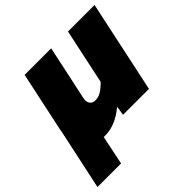

<svg xmlns="http://www.w3.org/2000/svg" viewBox="-249 -739 1105 1105"><g transform="rotate(-45 303.5 -186.5)"><path d="M18 -179 22 -202 99 -563H315L263 -319L259 -301L244 -230Q242 -218 242 -214Q242 -194 253 -182.5Q264 -171 283 -171Q308 -171 329.5 -183.5Q351 -196 380 -225L452 -563H668L548 0H337L346 -57Q263 12 182 12H168L131 190H-61Z"/></g></svg>

Font: Azeret Mono Black
Style: Italic
Weight: 900
Italic angle: -12°
Designer: Martin Vácha
Foundry: Displaay
Version: Version 1.000; Glyphs 3.0.3, build 3074